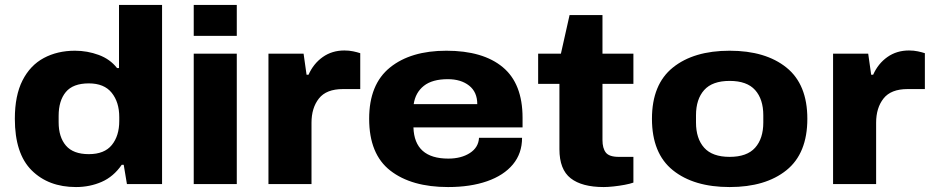

<svg xmlns="http://www.w3.org/2000/svg" viewBox="-20 -744 3766 776"><path d="M287 12Q176 12 108 -55.5Q40 -123 40 -264Q40 -358 71 -419Q102 -480 157 -509.5Q212 -539 283 -539Q333 -539 379 -522Q425 -505 453 -469H461V-724H635V0H493L480 -78H472Q439 -30 391 -9Q343 12 287 12ZM339 -121Q402 -121 432 -158Q462 -195 462 -255V-271Q462 -331 431.5 -369Q401 -407 339 -407Q275 -407 246 -372Q217 -337 217 -276V-250Q217 -190 246.5 -155.5Q276 -121 339 -121Z M763 -599V-724H937V-599ZM763 0V-527H937V0Z M1065 0V-527H1207L1219 -442H1227Q1247 -487 1284.5 -513.5Q1322 -540 1372 -540Q1391 -540 1407.5 -536.5Q1424 -533 1436 -529V-384H1366Q1299 -384 1269 -346Q1239 -308 1239 -248V0Z M1791 12Q1643 12 1557.5 -54.5Q1472 -121 1472 -264Q1472 -403 1556 -471Q1640 -539 1784 -539Q1932 -539 2012 -472.5Q2092 -406 2092 -268V-229H1651Q1655 -103 1792 -103Q1844 -103 1879 -125.5Q1914 -148 1916 -187H2090Q2090 -124 2053 -79.5Q2016 -35 1948.5 -11.5Q1881 12 1791 12ZM1652 -323H1909Q1909 -372 1876 -398Q1843 -424 1790 -424Q1727 -424 1693 -397Q1659 -370 1652 -323Z M2420 12Q2332 12 2286.5 -23.5Q2241 -59 2241 -141V-405H2155V-527H2247L2282 -683H2415V-527H2540V-405H2415V-178Q2415 -145 2428.5 -127.5Q2442 -110 2481 -110H2540V-6Q2526 -1 2504.5 3Q2483 7 2460 9.5Q2437 12 2420 12Z M2929 12Q2784 12 2699.5 -56Q2615 -124 2615 -264Q2615 -403 2699.5 -471Q2784 -539 2929 -539Q3074 -539 3158.5 -471Q3243 -403 3243 -264Q3243 -124 3158.5 -56Q3074 12 2929 12ZM2929 -110Q2999 -110 3032 -147Q3065 -184 3065 -249V-278Q3065 -343 3032 -380Q2999 -417 2929 -417Q2859 -417 2826 -380Q2793 -343 2793 -278V-249Q2793 -184 2826 -147Q2859 -110 2929 -110Z M3347 0V-527H3489L3501 -442H3509Q3529 -487 3566.5 -513.5Q3604 -540 3654 -540Q3673 -540 3689.5 -536.5Q3706 -533 3718 -529V-384H3648Q3581 -384 3551 -346Q3521 -308 3521 -248V0Z"/></svg>

Font: Archivo SemiExpanded ExtraBold
Style: Regular
Weight: 800
Width: 6
Designer: Hector Gatti
Foundry: Omnibus-Type
Version: Version 2.001; ttfautohint (v1.8.3)